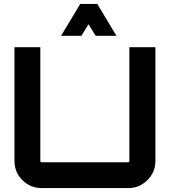

<svg xmlns="http://www.w3.org/2000/svg" viewBox="-20 -961 868 981"><path d="M641 -139V-720H774V-139Q774 -81 733 -40.5Q692 0 635 0H193Q135 0 94.5 -40.5Q54 -81 54 -139V-720H186V-139Q186 -132 193 -132H635Q641 -132 641 -139ZM396 -778H292L390 -941H477L575 -778H469L432 -837Q426 -828 414 -807.5Q402 -787 396 -778Z"/></svg>

Font: Orbitron
Style: Bold
Weight: 700
Designer: Matt McInerney
Foundry: Matt McInerney
Version: Version 001.001